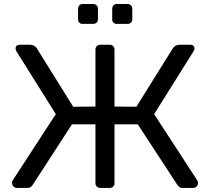

<svg xmlns="http://www.w3.org/2000/svg" viewBox="-20 -919 1027 939"><path d="M39.1 -23.9Q39.1 -31.7 41 -35.2L252.9 -360.8L61 -667Q56.2 -674.8 56.2 -680.2Q56.2 -700.2 77.1 -700.2H125Q147.9 -700.2 159.2 -684.1L337.9 -397L446.8 -397.9V-676.8Q446.8 -686.5 453.4 -693.4Q460 -700.2 470.2 -700.2H517.1Q526.9 -700.2 533.4 -693.6Q540 -687 540 -676.8V-397.9L647 -397L826.2 -684.1Q837.4 -700.2 859.9 -700.2H910.2Q931.2 -700.2 931.2 -680.2Q931.2 -675.3 925.8 -667L733.9 -360.8L945.8 -35.2Q948.2 -31.7 948.2 -23.9Q948.2 -14.2 941.7 -7.1Q935.1 0 924.8 0H873Q863.3 0 857.7 -3.9Q852.1 -7.8 847.2 -15.1L653.8 -311H540V-22Q540 -12.2 533.4 -6.1Q526.9 0 517.1 0H470.2Q460.4 0 453.6 -6.6Q446.8 -13.2 446.8 -22.9V-311H332L140.1 -15.1Q135.3 -8.3 129.6 -4.2Q124 0 113.8 0H62Q52.2 0 45.7 -7.1Q39.1 -14.2 39.1 -23.9ZM361.8 -824.2V-876Q361.8 -885.7 367.9 -892.6Q374 -899.4 383.8 -899.4H436Q445.8 -899.4 452.4 -892.8Q459 -886.2 459 -876V-824.2Q459 -814.5 452.4 -808.3Q445.8 -802.2 436 -802.2H383.8Q374 -802.2 367.9 -808.1Q361.8 -814 361.8 -824.2ZM528.8 -824.2V-876Q528.8 -885.7 534.9 -892.6Q541 -899.4 550.8 -899.4H604Q613.8 -899.4 620.4 -892.8Q627 -886.2 627 -876V-824.2Q627 -814.5 620.4 -808.3Q613.8 -802.2 604 -802.2H550.8Q541 -802.2 534.9 -808.1Q528.8 -814 528.8 -824.2Z"/></svg>

Font: Rubik AZ
Style: Regular
Weight: 400
Designer: Hubert and Fischer
Foundry: Hubert & Fischer
Version: Version 2.000